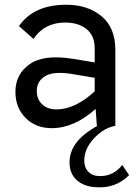

<svg xmlns="http://www.w3.org/2000/svg" viewBox="-20 -530 577 809"><path d="M495 165C471 196.3 439.7 212 401 212C380.3 212 364.2 206 352.5 194C340.8 182 335 166.3 335 147C335 113.7 348.7 82.3 376 53C403.3 23.7 433.3 6 466 0V-320C466 -382 446.7 -429.2 408 -461.5C369.3 -493.8 319.7 -510 259 -510C167.7 -510 101.3 -480 60 -420L121 -366C151.7 -412 196.3 -435 255 -435C291.7 -435 321.5 -425.8 344.5 -407.5C367.5 -389.2 379 -362 379 -326V-267L288 -282C206.7 -295.3 145.8 -288 105.5 -260C65.2 -232 45 -193 45 -143C45 -98.3 59.3 -61.7 88 -33C116.7 -4.3 153.3 10 198 10C260.7 10 322.3 -17 383 -71L388 0H391C312.3 42.7 273 94 273 154C273 186 283.3 211.2 304 229.5C324.7 247.8 352.3 257.7 387 259C441 262.3 486.7 245.3 524 208ZM135 -147C135 -175 147.5 -196.2 172.5 -210.5C197.5 -224.8 239 -226.7 297 -216L379 -202V-145C323.7 -94.3 270 -69 218 -69C192.7 -69 172.5 -76.2 157.5 -90.5C142.5 -104.8 135 -123.7 135 -147Z"/></svg>

Font: Orkney
Style: Regular
Weight: 400
Designer: Samuel Oakes and Alfredo Marco Pradil
Foundry: Alfredo Marco Pradil
Version: 1.0; ttfautohint (v1.5)